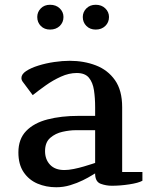

<svg xmlns="http://www.w3.org/2000/svg" viewBox="-20 -770 634 805"><path d="M378.9 -43Q378.9 -43.5 365 -34.7Q351.1 -25.9 327.4 -14.2Q303.7 -2.4 274.9 6.3Q246.1 15.1 215.8 15.1Q173.3 15.1 137.2 -0.2Q101.1 -15.6 79.1 -48.1Q57.1 -80.6 57.1 -130.9Q57.1 -187 89.6 -220.7Q122.1 -254.4 179.2 -269.3Q236.3 -284.2 310.1 -284.2H378.9V-320.8Q378.9 -358.9 374 -391.6Q369.1 -424.3 352.8 -444.1Q336.4 -463.9 301.8 -463.9Q269 -463.9 235.6 -448.7Q202.1 -433.6 171.9 -412.1Q141.6 -390.6 117.2 -371.1L77.1 -424.8Q69.8 -433.6 69.8 -442.9Q69.8 -459 89.8 -472.2Q109.9 -485.4 141.1 -495.1Q172.4 -504.9 207.3 -510Q242.2 -515.1 272 -515.1Q332 -515.1 382.1 -495.8Q432.1 -476.6 462.2 -433.8Q492.2 -391.1 492.2 -320.8V-48.8H577.1V-12.2Q560.5 -2.9 522.5 2.9Q484.4 8.8 448.7 8.8Q424.8 8.8 402.6 0.7Q380.4 -7.3 378.9 -38.1ZM250 -57.1Q267.1 -57.1 289.1 -61.5Q311 -65.9 331.5 -72Q352.1 -78.1 365.5 -82.5Q378.9 -86.9 378.9 -86.9V-224.1H296.9Q272.5 -224.1 242.4 -217.5Q212.4 -210.9 190.7 -192.1Q168.9 -173.3 168.9 -136.2Q168.9 -101.6 189.9 -79.3Q210.9 -57.1 250 -57.1ZM189.9 -750Q214.8 -750 230.5 -734.9Q246.1 -719.7 246.1 -698.7Q246.1 -676.3 230.5 -661.1Q214.8 -646 189.9 -646Q166 -646 151.1 -661.1Q136.2 -676.3 136.2 -698.7Q136.2 -719.7 151.1 -734.9Q166 -750 189.9 -750ZM381.3 -750Q405.8 -750 421.4 -734.9Q437 -719.7 437 -698.7Q437 -676.3 421.4 -661.1Q405.8 -646 381.3 -646Q357.4 -646 342.3 -661.1Q327.1 -676.3 327.1 -698.7Q327.1 -719.7 342.3 -734.9Q357.4 -750 381.3 -750Z"/></svg>

Font: Artifika
Style: Regular
Weight: 400
Designer: Yulya Zhdanova, Ivan Petrov | Cyreal.org
Foundry: Cyreal.org
Version: Version 1.102; ttfautohint (v1.8.4.7-5d5b)